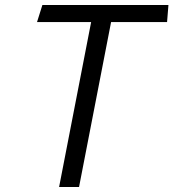

<svg xmlns="http://www.w3.org/2000/svg" viewBox="-20 -750 696 770"><path d="M217 0H297L425.5 -661.5H650L655.5 -730H150L128.5 -661.5H345.5Z"/></svg>

Font: Monaspace Krypton Light
Style: Italic
Weight: 300
Italic angle: -11°
Designer: Riley Cran & the Lettermatic Team
Foundry: Lettermatic
Version: Version 1.101 (Monaspace Krypton)